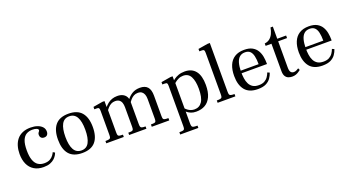

<svg xmlns="http://www.w3.org/2000/svg" viewBox="-58 -1375 4114 2257"><g transform="rotate(-20 1999.5 -246.0)"><path d="M265 11Q195 11 146.5 -19Q98 -49 73.5 -103Q49 -157 49 -230Q49 -283 62.5 -328.5Q76 -374 103 -407.5Q130 -441 173 -460Q216 -479 274 -479Q322 -479 359.5 -466Q397 -453 419 -429Q441 -405 441 -370Q441 -345 428 -329.5Q415 -314 389 -314Q364 -314 351 -328Q338 -342 338 -363Q338 -379 343.5 -388Q349 -397 354.5 -403Q360 -409 360 -417Q360 -431 339.5 -439.5Q319 -448 287 -448Q245 -448 212.5 -429.5Q180 -411 161.5 -366Q143 -321 143 -241Q143 -165 160.5 -118Q178 -71 210.5 -50Q243 -29 287 -29Q332 -29 359.5 -45Q387 -61 402 -82.5Q417 -104 423 -118L447 -104Q443 -91 432 -72Q421 -53 400.5 -34Q380 -15 347 -2Q314 11 265 11Z M749 11Q638 11 584.5 -51.5Q531 -114 531 -234Q531 -353 584.5 -416.5Q638 -480 749 -480Q860 -480 913.5 -417Q967 -354 967 -235Q967 -114 913.5 -51.5Q860 11 749 11ZM749 -21Q814 -21 843.5 -76.5Q873 -132 873 -235Q873 -339 842.5 -393.5Q812 -448 748 -448Q684 -448 654 -393Q624 -338 624 -234Q624 -131 654.5 -76Q685 -21 749 -21Z M1619 0V-29Q1650 -29 1663.5 -32Q1677 -35 1681 -46Q1685 -57 1685 -81V-324Q1685 -355 1676.5 -379Q1668 -403 1649.5 -417Q1631 -431 1600 -431Q1571 -431 1548.5 -418.5Q1526 -406 1508.5 -386Q1491 -366 1476 -342V-389Q1505 -430 1546 -454.5Q1587 -479 1643 -479Q1707 -479 1738 -444Q1769 -409 1769 -335V-83Q1769 -59 1772.5 -47.5Q1776 -36 1791 -32.5Q1806 -29 1838 -29V0ZM1050 0V-29Q1083 -29 1097 -33Q1111 -37 1114.5 -48.5Q1118 -60 1118 -83V-381Q1118 -407 1112 -415.5Q1106 -424 1089 -424H1055V-454L1173 -474H1200V-402H1203V-81Q1203 -57 1207 -46Q1211 -35 1225.5 -32Q1240 -29 1269 -29V0ZM1336 0V-29Q1367 -29 1380.5 -32Q1394 -35 1398 -46Q1402 -57 1402 -81V-324Q1402 -355 1394 -379Q1386 -403 1367 -417Q1348 -431 1316 -431Q1288 -431 1265.5 -419Q1243 -407 1225.5 -387.5Q1208 -368 1193 -345V-391Q1215 -419 1239.5 -438.5Q1264 -458 1294 -468.5Q1324 -479 1359 -479Q1402 -479 1430 -464Q1458 -449 1472 -423Q1486 -397 1486 -364V-83Q1486 -60 1490 -48.5Q1494 -37 1507.5 -33Q1521 -29 1552 -29V0Z M1902 200V171Q1935 171 1949 167.5Q1963 164 1966.5 152Q1970 140 1970 117V-385Q1970 -409 1964 -417Q1958 -425 1936 -425H1906V-454L2025 -474H2052V-425H2055V117Q2055 140 2059.5 152Q2064 164 2079.5 167.5Q2095 171 2129 171V200ZM2174 12Q2136 12 2109.5 1.5Q2083 -9 2064 -24.5Q2045 -40 2028 -54V-106Q2038 -91 2051 -75.5Q2064 -60 2081 -47.5Q2098 -35 2118.5 -27.5Q2139 -20 2163 -20Q2225 -20 2258.5 -71Q2292 -122 2292 -232Q2292 -328 2263 -383Q2234 -438 2170 -438Q2137 -438 2110 -425Q2083 -412 2065 -396.5Q2047 -381 2038 -373V-411Q2048 -422 2069.5 -438Q2091 -454 2125 -466.5Q2159 -479 2203 -479Q2292 -479 2338.5 -420Q2385 -361 2385 -245Q2385 -156 2358.5 -99Q2332 -42 2285 -15Q2238 12 2174 12Z M2443 0V-29Q2476 -29 2490.5 -33Q2505 -37 2508.5 -48.5Q2512 -60 2512 -83V-599Q2512 -625 2506 -633.5Q2500 -642 2482 -642H2448V-672L2569 -692H2597V-83Q2597 -60 2601 -48.5Q2605 -37 2619.5 -33Q2634 -29 2665 -29V0Z M2945 11Q2836 11 2784.5 -52.5Q2733 -116 2733 -229Q2733 -307 2756.5 -363Q2780 -419 2827.5 -449Q2875 -479 2946 -479Q3009 -479 3048 -457.5Q3087 -436 3108 -400.5Q3129 -365 3136.5 -323Q3144 -281 3144 -239V-230H2808L2809 -262H3051Q3051 -322 3041.5 -363.5Q3032 -405 3009.5 -426.5Q2987 -448 2947 -448Q2905 -448 2878.5 -425Q2852 -402 2839.5 -357.5Q2827 -313 2826 -248Q2826 -205 2831.5 -166Q2837 -127 2852.5 -96Q2868 -65 2896.5 -47Q2925 -29 2971 -29Q3014 -29 3042 -44.5Q3070 -60 3087 -85Q3104 -110 3113 -136L3140 -124Q3129 -90 3107.5 -59Q3086 -28 3047.5 -8.5Q3009 11 2945 11Z M3373 11Q3350 11 3327 2.5Q3304 -6 3289.5 -29Q3275 -52 3275 -94V-436H3202V-466Q3239 -470 3265 -490.5Q3291 -511 3307 -544.5Q3323 -578 3330 -620H3359V-468H3470V-436H3359V-109Q3359 -66 3372.5 -49.5Q3386 -33 3410 -33Q3427 -33 3444 -41.5Q3461 -50 3471 -57L3482 -33Q3470 -24 3454.5 -13.5Q3439 -3 3419.5 4Q3400 11 3373 11Z M3754 11Q3645 11 3593.5 -52.5Q3542 -116 3542 -229Q3542 -307 3565.5 -363Q3589 -419 3636.5 -449Q3684 -479 3755 -479Q3818 -479 3857 -457.5Q3896 -436 3917 -400.5Q3938 -365 3945.5 -323Q3953 -281 3953 -239V-230H3617L3618 -262H3860Q3860 -322 3850.5 -363.5Q3841 -405 3818.5 -426.5Q3796 -448 3756 -448Q3714 -448 3687.5 -425Q3661 -402 3648.5 -357.5Q3636 -313 3635 -248Q3635 -205 3640.5 -166Q3646 -127 3661.5 -96Q3677 -65 3705.5 -47Q3734 -29 3780 -29Q3823 -29 3851 -44.5Q3879 -60 3896 -85Q3913 -110 3922 -136L3949 -124Q3938 -90 3916.5 -59Q3895 -28 3856.5 -8.5Q3818 11 3754 11Z"/></g></svg>

Font: Frank Ruhl Libre
Style: Regular
Weight: 400
Designer: Yanek Iontef
Foundry: Fontef
Version: Version 6.004